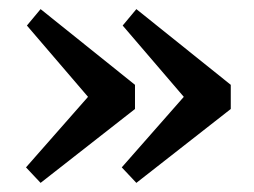

<svg xmlns="http://www.w3.org/2000/svg" viewBox="-20 -435 558 421"><path d="M276 -249V-196L69 -34L37 -68L183 -234V-211L39 -379L69 -415ZM486 -249V-196L279 -34L247 -68L393 -234V-211L249 -379L279 -415Z"/></svg>

Font: Yrsa Medium
Style: Regular
Weight: 500
Designer: Anna Giedrys (Yrsa+Rasa design), David Brezina (Yrsa art-direction, Rasa art-direction, design)
Foundry: Rosetta Type Foundry
Version: Version 2.004